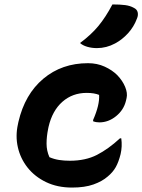

<svg xmlns="http://www.w3.org/2000/svg" viewBox="-20 -834 642 866"><path d="M377 -549Q418 -549 452 -533.5Q486 -518 509 -495Q533 -470 544.5 -442Q556 -414 551 -392L548 -379Q538 -338 503.5 -310Q469 -282 428 -282Q413 -282 400 -287V-293Q430 -361 427 -406Q405 -415 371 -415Q307 -415 261.5 -375Q216 -335 199 -262L197 -252Q190 -218 190 -186Q190 -154 203 -125Q224 -116 246.5 -112.5Q269 -109 295 -109Q366 -109 417.5 -135.5Q469 -162 521 -210H527Q532 -174 524 -139Q515 -103 502 -80Q489 -57 466 -38Q441 -16 401.5 -2Q362 12 305 12Q239 12 188 -12.5Q137 -37 104.5 -78Q72 -119 60.5 -170Q49 -221 61 -274L63 -284Q92 -409 175.5 -479Q259 -549 377 -549ZM487 -814Q522 -814 544.5 -811Q567 -808 583 -799Q598 -792 601 -778.5Q604 -765 598 -751Q584 -713 557.5 -684Q531 -655 499 -638Q460 -617 417 -617Q394 -617 373.5 -623Q353 -629 341 -640Q391 -677 424 -717Q457 -757 487 -814Z"/></svg>

Font: Recursive Mn Csl St
Style: Bold Italic
Weight: 700
Italic angle: -15°
Monospace: yes
Version: Version 1.079;hotconv 1.0.112;makeotfexe 2.5.65598; ttfautoh